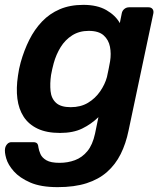

<svg xmlns="http://www.w3.org/2000/svg" viewBox="-42 -550 676 790"><path d="M195 220Q126 220 82.5 201Q39 182 15 155Q-9 128 -16.5 101.5Q-24 75 -21 60Q-19 50 -12 42.5Q-5 35 5 35H95Q105 35 110 39.5Q115 44 116 56Q118 69 124.5 84Q131 99 149 109.5Q167 120 203 120Q237 120 266.5 109Q296 98 317.5 72Q339 46 349 0L363 -68Q333 -39 296 -21Q259 -3 205 -3Q150 -3 113 -20.5Q76 -38 55.5 -69.5Q35 -101 29.5 -144Q24 -187 32 -239Q34 -254 36.5 -266Q39 -278 43 -293Q57 -343 78.5 -386Q100 -429 131 -461.5Q162 -494 204 -512Q246 -530 301 -530Q358 -530 395.5 -508.5Q433 -487 451 -455L459 -495Q461 -506 469.5 -513Q478 -520 489 -520H569Q580 -520 585.5 -513Q591 -506 589 -495L487 -13Q476 41 454.5 84Q433 127 398.5 157.5Q364 188 314 204Q264 220 195 220ZM249 -109Q290 -109 320 -127Q350 -145 370 -174Q390 -203 398 -233Q401 -246 405 -266Q409 -286 411 -298Q416 -329 410.5 -357.5Q405 -386 384.5 -404.5Q364 -423 323 -423Q284 -423 255 -404.5Q226 -386 207.5 -356Q189 -326 179 -290Q176 -278 173 -266Q170 -254 168 -241Q163 -206 166 -175.5Q169 -145 188.5 -127Q208 -109 249 -109Z"/></svg>

Font: Rubik Medium
Style: Italic
Weight: 500
Italic angle: -12°
Designer: Hubert and Fischer
Foundry: Hubert and Fischer
Version: Version 2.300;gftools[0.9.30]